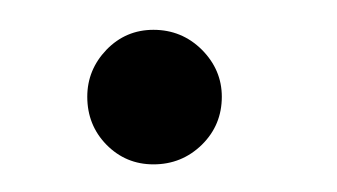

<svg xmlns="http://www.w3.org/2000/svg" viewBox="-20 -100 232 132"><path d="M85.5 13Q66.5 13 53.2 -0.5Q40 -14 40 -33.5Q40 -52 53.2 -65.8Q66.5 -79.5 85.5 -79.5Q105 -79.5 118.8 -65.8Q132.5 -52 132.5 -33.5Q132.5 -14 118.8 -0.5Q105 13 85.5 13Z"/></svg>

Font: Urbanist Medium
Style: Regular
Weight: 500
Designer: Corey Hu
Foundry: Corey Hu
Version: Version 1.321; ttfautohint (v1.8.4.7-5d5b)